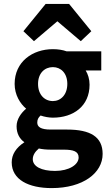

<svg xmlns="http://www.w3.org/2000/svg" viewBox="-20 -754 560 984"><path d="M40 78C40 167 127 210 245 210C405 210 506 133 506 35C506 -53 443 -90 324 -90H240C188 -90 171 -104 171 -126C171 -142 177 -152 188 -162C208 -155 232 -151 251 -151C356 -151 439 -210 439 -320C439 -348 431 -374 419 -393H499V-491H321C302 -498 278 -502 251 -502C147 -502 55 -438 55 -324C55 -268 83 -223 114 -197C88 -175 65 -143 65 -107C65 -69 81 -42 105 -25C62 3 40 38 40 78ZM154 -543 274 -645 394 -543 448 -594 334 -734H214L100 -594ZM179 7C197 11 218 13 242 13H307C356 13 383 22 383 53C383 90 334 122 262 122C192 122 148 99 148 62C148 43 158 25 179 7ZM175 -324C175 -379 209 -410 251 -410C292 -410 325 -379 325 -324C325 -268 291 -236 251 -236C209 -236 175 -268 175 -324Z"/></svg>

Font: Source Sans Pro SemBd
Style: Regular
Weight: 700
Designer: Paul D. Hunt
Foundry: Adobe Systems Incorporated
Version: Version 2.020;PS 2.0;hotconv 1.0.86;makeotf.lib2.5.63406